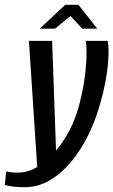

<svg xmlns="http://www.w3.org/2000/svg" viewBox="-80 -666 474 803"><path d="M22 117Q-2 117 -23 114.5Q-44 112 -60 107L-54 51Q-45 53 -33.5 54.5Q-22 56 -6 56Q40 56 83 28Q126 0 162.5 -46.5Q199 -93 223 -146Q242 -189 255 -241.5Q268 -294 275 -348.5Q282 -403 282 -449Q282 -464 281 -475.5Q280 -487 278 -495H370Q374 -478 374 -451Q374 -399 363 -336Q352 -273 332 -209Q312 -145 284 -91Q255 -34 215 13.5Q175 61 126.5 89Q78 117 22 117ZM77 54 41 -495H138L156 11ZM86 -546 193 -646H248L327 -546H264L215 -599L150 -546Z"/></svg>

Font: Alumni Sans Thin SemiBold
Style: Italic
Weight: 600
Italic angle: -8°
Version: Version 1.016